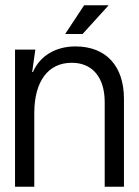

<svg xmlns="http://www.w3.org/2000/svg" viewBox="-20 -708 526 728"><path d="M110 0V-279C110 -399 162 -470 252 -470C330 -470 377 -415 377 -321V0H450V-333C450 -458 382 -532 266 -532C191 -532 131 -496 105 -435H102L114 -520H37V0ZM227 -579H293L392 -688H299Z"/></svg>

Font: Non Bureau Light
Style: Regular
Weight: 300
Designer: Jona Saucedo
Foundry: Non Foundry
Version: Version 1.000;FEAKit 1.0